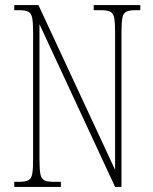

<svg xmlns="http://www.w3.org/2000/svg" viewBox="-20 -734 599 754"><path d="M36 0V-20H54Q79 -20 91 -26Q103 -32 106.5 -51Q110 -70 110 -108V-606Q110 -645 106.5 -663.5Q103 -682 91 -688Q79 -694 54 -694H36V-714H131L432 -67V-606Q432 -645 428.5 -663.5Q425 -682 413 -688Q401 -694 376 -694H348V-714H531V-694H513Q488 -694 476 -688Q464 -682 460.5 -663.5Q457 -645 457 -606V0H432L135 -639V-108Q135 -70 138.5 -51Q142 -32 154 -26Q166 -20 191 -20H219V0Z"/></svg>

Font: Noto Serif Myanmar ExtraCondensed Thin
Style: Regular
Weight: 100
Width: 2
Designer: Ben Mitchell and the Monotype Design Team
Foundry: Monotype Imaging Inc.
Version: Version 2.106; ttfautohint (v1.8.4.7-5d5b)